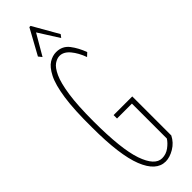

<svg xmlns="http://www.w3.org/2000/svg" viewBox="-271 -782 793 793"><g transform="rotate(-45 125.0 -385.5)"><path d="M138 10Q83 10 52.5 -67Q22 -144 22 -304Q21 -408 30.5 -472.5Q40 -537 57.5 -571Q75 -605 95.5 -617.5Q116 -630 137 -630Q173 -630 194 -602.5Q215 -575 228 -539L213 -525Q200 -561 180 -585Q160 -609 136 -609Q121 -609 105 -598Q89 -587 75 -556.5Q61 -526 52.5 -468.5Q44 -411 44 -319Q44 -156 69.5 -83Q95 -10 137 -10Q160 -10 179 -24Q198 -38 208 -54V-258H121V-278H230V-50Q216 -22 189 -6Q162 10 138 10ZM83 -655 71 -670 132 -781H139L203 -669L193 -656L136 -746Z"/></g></svg>

Font: Inconsolata UltraCondensed ExtraLight
Style: Regular
Weight: 200
Width: 1
Monospace: yes
Designer: Raph Levien, Cyreal, Brenton Simpson
Foundry: Raph Levien, Cyreal, Google
Version: Version 3.100; ttfautohint (v1.8.4.7-5d5b)